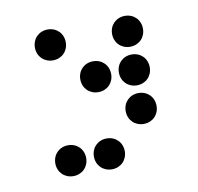

<svg xmlns="http://www.w3.org/2000/svg" viewBox="-53 -445 506 490"><g transform="rotate(-10 200.0 -200.0)"><path d="M100 -310C123 -310 140 -327 140 -350C140 -373 123 -390 100 -390C77 -390 60 -373 60 -350C60 -327 77 -310 100 -310ZM300 -310C323 -310 340 -327 340 -350C340 -373 323 -390 300 -390C277 -390 260 -373 260 -350C260 -327 277 -310 300 -310ZM200 -210C223 -210 240 -227 240 -250C240 -273 223 -290 200 -290C177 -290 160 -273 160 -250C160 -227 177 -210 200 -210ZM300 -210C323 -210 340 -227 340 -250C340 -273 323 -290 300 -290C277 -290 260 -273 260 -250C260 -227 277 -210 300 -210ZM300 -110C323 -110 340 -127 340 -150C340 -173 323 -190 300 -190C277 -190 260 -173 260 -150C260 -127 277 -110 300 -110ZM100 -10C123 -10 140 -27 140 -50C140 -73 123 -90 100 -90C77 -90 60 -73 60 -50C60 -27 77 -10 100 -10ZM200 -10C223 -10 240 -27 240 -50C240 -73 223 -90 200 -90C177 -90 160 -73 160 -50C160 -27 177 -10 200 -10Z"/></g></svg>

Font: TINY 5x3 80
Style: Regular
Weight: 200
Designer: Jack Halten Fahnestock
Foundry: Velvetyne Type Foundry
Version: Version 1.002;hotconv 1.0.109;makeotfexe 2.5.65596